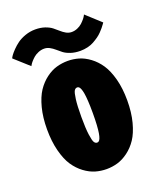

<svg xmlns="http://www.w3.org/2000/svg" viewBox="-141 -780 724 873"><g transform="rotate(-20 221.0 -343.0)"><path d="M295.5 -535Q269.5 -535 249.2 -541.8Q229 -548.5 216.2 -558.2Q203.5 -568 192.5 -577.8Q181.5 -587.5 169 -594.2Q156.5 -601 142.5 -601Q128 -601 114.2 -595.2Q100.5 -589.5 91.2 -581.5Q82 -573.5 75 -565.5Q68 -557.5 65 -552L61.5 -546L-8.5 -609Q-6.5 -614 -0.5 -622.5Q5.5 -631 18.5 -644.5Q31.5 -658 47 -669.2Q62.5 -680.5 86 -688.8Q109.5 -697 134.5 -697Q160.5 -697 180.8 -690Q201 -683 213.8 -673Q226.5 -663 237.5 -653Q248.5 -643 261 -636Q273.5 -629 287.5 -629Q302 -629 315.5 -634.8Q329 -640.5 338 -648.8Q347 -657 353.8 -665.2Q360.5 -673.5 363.5 -679L366.5 -685L436.5 -621Q436 -620.5 431 -613.2Q426 -606 420.5 -599.5Q415 -593 405.8 -583.2Q396.5 -573.5 385.5 -565.8Q374.5 -558 361 -550.5Q347.5 -543 330.5 -539Q313.5 -535 295.5 -535ZM224 11Q196.5 11 170.5 3.5Q144.5 -4 118.5 -23.2Q92.5 -42.5 73.2 -71.2Q54 -100 42 -146.5Q30 -193 30 -251Q30 -309 42 -355Q54 -401 73.2 -429.8Q92.5 -458.5 118.2 -477.8Q144 -497 170.2 -504.5Q196.5 -512 224 -512Q251 -512 277 -504.5Q303 -497 329 -477.8Q355 -458.5 374.2 -429.8Q393.5 -401 405.8 -355Q418 -309 418 -251Q418 -193 405.8 -146.5Q393.5 -100 374.2 -71.2Q355 -42.5 329 -23.2Q303 -4 277 3.5Q251 11 224 11ZM224 -117Q228.5 -117 232.2 -119.8Q236 -122.5 239.5 -131Q243 -139.5 245.5 -154Q248 -168.5 249.5 -193Q251 -217.5 251 -251Q251 -284 249.5 -308.2Q248 -332.5 245.5 -346.8Q243 -361 239.5 -369.5Q236 -378 232.2 -381Q228.5 -384 224 -384Q215 -384 209.5 -375Q204 -366 200 -335.5Q196 -305 196 -251Q196 -196.5 200.2 -165.5Q204.5 -134.5 210 -125.8Q215.5 -117 224 -117Z"/></g></svg>

Font: League Mono Condensed ExtraBold
Style: Regular
Weight: 800
Width: 1
Designer: Tyler Finck
Foundry: The League of Moveable Type / Tyler Finck
Version: Version 2.210